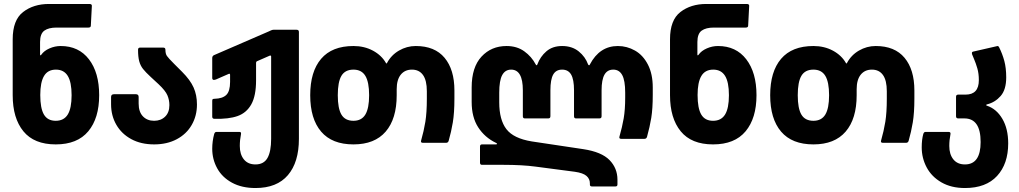

<svg xmlns="http://www.w3.org/2000/svg" viewBox="-20 -720 5138 968"><path d="M227 -700H431Q445 -700 443 -688L438 -591Q438 -581 426 -581H265Q225 -581 203.5 -565.5Q182 -550 182 -508V-445Q182 -441 184 -441Q186 -441 188 -444Q202 -464 229.5 -476Q257 -488 286 -488Q377 -488 428.5 -421Q480 -354 480 -240Q480 -124 425 -58Q370 8 261 8Q152 8 98 -58Q44 -124 44 -240V-522Q44 -619 96.5 -659.5Q149 -700 227 -700ZM261 -111Q302 -111 321.5 -142.5Q341 -174 341 -240Q341 -306 321.5 -337.5Q302 -369 262 -369Q221 -369 202 -337Q183 -305 183 -241Q183 -174 201.5 -142.5Q220 -111 261 -111Z M540 -194V-231Q540 -245 555 -245H665Q679 -245 679 -231V-198Q679 -156 700.5 -133.5Q722 -111 757 -111Q791 -111 812.5 -132Q834 -153 834 -190Q834 -216 824 -239.5Q814 -263 780 -295L740 -332Q714 -356 701 -372.5Q688 -389 682 -411Q676 -433 676 -469Q676 -480 686 -480H803Q814 -480 814 -469Q814 -449 821.5 -438Q829 -427 858 -398L898 -358Q939 -317 956 -279Q973 -241 973 -193Q973 -136 946.5 -90Q920 -44 871 -18Q822 8 757 8Q691 8 642 -18.5Q593 -45 566.5 -91Q540 -137 540 -194Z M1050 30Q1050 -8 1060 -45Q1062 -50 1064.5 -52.5Q1067 -55 1072 -55H1187Q1197 -55 1195 -44Q1189 -14 1189 16Q1189 58 1209.5 83.5Q1230 109 1268 109Q1310 109 1328.5 76.5Q1347 44 1347 -20V-435Q1347 -438 1345 -439.5Q1343 -441 1339 -439L1275 -411Q1271 -409 1271 -403V-315Q1271 -237 1247 -194Q1223 -151 1178 -135Q1133 -119 1061 -121Q1050 -121 1050 -132V-212Q1050 -218 1052.5 -220Q1055 -222 1062 -222Q1102 -223 1121 -241.5Q1140 -260 1140 -307V-343Q1140 -347 1137.5 -348Q1135 -349 1132 -347L1068 -319Q1062 -317 1059 -317Q1050 -317 1050 -327V-427Q1050 -438 1059 -442L1336 -562Q1338 -563 1345.5 -566.5Q1353 -570 1359 -570H1475Q1487 -570 1487 -559V-20Q1487 98 1431.5 163Q1376 228 1268 228Q1199 228 1149.5 201Q1100 174 1075 128.5Q1050 83 1050 30Z M1544 -240Q1544 -359 1599 -423.5Q1654 -488 1762 -488Q1817 -488 1860.5 -464.5Q1904 -441 1926 -402Q1927 -400 1928.5 -400Q1930 -400 1931 -402Q1952 -442 1991.5 -465Q2031 -488 2076 -488Q2172 -488 2221.5 -428.5Q2271 -369 2271 -264V-223Q2271 -151 2263 -103Q2255 -55 2242 -10Q2239 0 2229 0H2112Q2100 0 2103 -11Q2117 -60 2124.5 -106Q2132 -152 2132 -223V-260Q2132 -315 2112.5 -342Q2093 -369 2057 -369Q2021 -369 2000.5 -343.5Q1980 -318 1980 -270V-240Q1980 -121 1924.5 -56.5Q1869 8 1762 8Q1654 8 1599 -56.5Q1544 -121 1544 -240ZM1762 -111Q1803 -111 1822 -142.5Q1841 -174 1841 -240Q1841 -306 1822 -337.5Q1803 -369 1762 -369Q1720 -369 1701.5 -338Q1683 -307 1683 -240Q1683 -173 1701.5 -142Q1720 -111 1762 -111Z M2954 210V204Q2954 182 2937 167Q2920 152 2878 146L2680 120Q2613 111 2518 111H2410Q2400 111 2400 100V19Q2400 8 2410 8H2480Q2486 8 2486 5Q2486 3 2480 0Q2424 -27 2391 -78Q2358 -129 2358 -206V-279Q2358 -381 2407.5 -434.5Q2457 -488 2534 -488Q2586 -488 2623 -461.5Q2660 -435 2681 -395Q2683 -391 2685.5 -391Q2688 -391 2689 -395Q2704 -435 2735 -461.5Q2766 -488 2814 -488Q2864 -488 2897.5 -461Q2931 -434 2945 -395Q2947 -391 2950 -391Q2953 -391 2954 -395Q3003 -488 3095 -488Q3141 -488 3181.5 -465Q3222 -442 3246.5 -394.5Q3271 -347 3271 -279V-243Q3271 -172 3263.5 -126Q3256 -80 3242 -30Q3239 -20 3229 -20H3112Q3100 -20 3103 -31Q3117 -80 3124.5 -123.5Q3132 -167 3132 -229V-253Q3132 -314 3117 -341.5Q3102 -369 3072 -369Q3042 -369 3027.5 -343.5Q3013 -318 3013 -265V-134Q3013 -123 3002 -123H2884Q2874 -123 2874 -134V-265Q2874 -319 2859.5 -344Q2845 -369 2814 -369Q2783 -369 2769 -344Q2755 -319 2755 -265V-134Q2755 -123 2744 -123H2626Q2616 -123 2616 -134V-265Q2616 -369 2557 -369Q2527 -369 2512 -341.5Q2497 -314 2497 -253V-204Q2497 -116 2533 -69Q2569 -22 2661 -7L2921 32Q3013 46 3053 87Q3093 128 3093 186V210Q3093 220 3083 220H2964Q2954 220 2954 210Z M3541 -700H3745Q3759 -700 3757 -688L3752 -591Q3752 -581 3740 -581H3579Q3539 -581 3517.5 -565.5Q3496 -550 3496 -508V-445Q3496 -441 3498 -441Q3500 -441 3502 -444Q3516 -464 3543.5 -476Q3571 -488 3600 -488Q3691 -488 3742.5 -421Q3794 -354 3794 -240Q3794 -124 3739 -58Q3684 8 3575 8Q3466 8 3412 -58Q3358 -124 3358 -240V-522Q3358 -619 3410.5 -659.5Q3463 -700 3541 -700ZM3575 -111Q3616 -111 3635.5 -142.5Q3655 -174 3655 -240Q3655 -306 3635.5 -337.5Q3616 -369 3576 -369Q3535 -369 3516 -337Q3497 -305 3497 -241Q3497 -174 3515.5 -142.5Q3534 -111 3575 -111Z M3863 -240Q3863 -359 3918 -423.5Q3973 -488 4081 -488Q4136 -488 4179.5 -464.5Q4223 -441 4245 -402Q4246 -400 4247.5 -400Q4249 -400 4250 -402Q4271 -442 4310.5 -465Q4350 -488 4395 -488Q4491 -488 4540.5 -428.5Q4590 -369 4590 -264V-223Q4590 -151 4582 -103Q4574 -55 4561 -10Q4558 0 4548 0H4431Q4419 0 4422 -11Q4436 -60 4443.5 -106Q4451 -152 4451 -223V-260Q4451 -315 4431.5 -342Q4412 -369 4376 -369Q4340 -369 4319.5 -343.5Q4299 -318 4299 -270V-240Q4299 -121 4243.5 -56.5Q4188 8 4081 8Q3973 8 3918 -56.5Q3863 -121 3863 -240ZM4081 -111Q4122 -111 4141 -142.5Q4160 -174 4160 -240Q4160 -306 4141 -337.5Q4122 -369 4081 -369Q4039 -369 4020.5 -338Q4002 -307 4002 -240Q4002 -173 4020.5 -142Q4039 -111 4081 -111Z M4627 23Q4627 -16 4635 -45Q4637 -50 4639.5 -52.5Q4642 -55 4647 -55H4762Q4774 -55 4772 -44Q4766 -14 4766 16Q4766 58 4786.5 83.5Q4807 109 4845 109Q4924 109 4924 -4Q4924 -123 4842 -123H4811Q4800 -123 4800 -134V-232Q4800 -243 4811 -243H4848Q4915 -243 4915 -316Q4915 -349 4907.5 -375Q4900 -401 4891.5 -420.5Q4883 -440 4881 -446Q4880 -448 4880 -452Q4880 -459 4887 -460L5005 -487Q5007 -488 5010 -488Q5014 -488 5017 -482Q5034 -448 5043.5 -412.5Q5053 -377 5053 -330Q5053 -268 5025 -236Q4997 -204 4957 -194Q4952 -193 4952 -190.5Q4952 -188 4956 -187Q5004 -171 5033.5 -121Q5063 -71 5063 3Q5063 106 5007 167Q4951 228 4845 228Q4776 228 4726.5 199.5Q4677 171 4652 124Q4627 77 4627 23Z"/></svg>

Font: Barlow GEO Bold
Style: Regular
Weight: 700
Designer: Jeremy Tribby
Foundry: Tribby Type
Version: Version 1.408